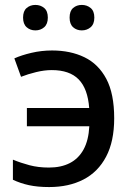

<svg xmlns="http://www.w3.org/2000/svg" viewBox="-20 -754 539 784"><path d="M180.7 9.8Q133.8 9.8 98.6 2.2Q63.5 -5.4 32.7 -20V-102.1Q64.5 -88.9 100.6 -79.3Q136.7 -69.8 179.7 -69.8Q229.5 -69.8 265.1 -88.1Q300.8 -106.4 321.3 -143.8Q341.8 -181.2 344.7 -238.3H89.8V-313H344.2Q338.4 -391.6 301.3 -429.7Q264.2 -467.8 191.4 -467.8Q161.1 -467.8 127.2 -459.5Q93.3 -451.2 65.9 -440.4L38.6 -515.6Q67.9 -528.8 108.6 -538.3Q149.4 -547.9 192.9 -547.9Q267.6 -547.9 324.7 -520.3Q381.8 -492.7 414.1 -432.1Q446.3 -371.6 446.3 -271Q446.3 -176.8 413.3 -114.3Q380.4 -51.8 320.8 -21Q261.2 9.8 180.7 9.8ZM74.2 -682.1Q74.2 -709 88.9 -721.4Q103.5 -733.9 124.5 -733.9Q145.5 -733.9 160.4 -721.4Q175.3 -709 175.3 -682.1Q175.3 -655.8 160.4 -642.8Q145.5 -629.9 124.5 -629.9Q103.5 -629.9 88.9 -642.8Q74.2 -655.8 74.2 -682.1ZM264.2 -682.1Q264.2 -709 278.6 -721.4Q293 -733.9 314 -733.9Q335 -733.9 350.1 -721.4Q365.2 -709 365.2 -682.1Q365.2 -655.8 350.1 -642.8Q335 -629.9 314 -629.9Q293 -629.9 278.6 -642.8Q264.2 -655.8 264.2 -682.1Z"/></svg>

Font: Open Sans Medium
Style: Regular
Weight: 500
Designer: Monotype Design Team
Foundry: Monotype Imaging Inc.
Version: Version 3.000